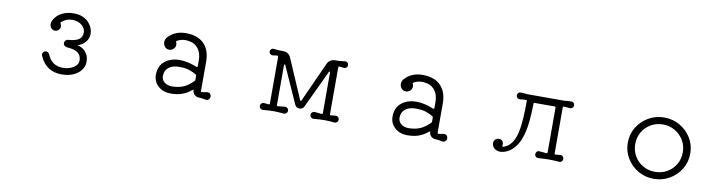

<svg xmlns="http://www.w3.org/2000/svg" viewBox="-23 -1046 6045 1598"><g transform="rotate(10 3000.0 -247.0)"><path d="M496 12Q362 12 309 -114Q307 -120 307 -124Q307 -135 315 -144.5Q323 -154 336 -154Q356 -154 365 -135Q402 -44 496 -44Q549 -44 586.5 -68Q624 -92 624 -126Q624 -170 595 -192Q566 -214 501 -218Q488 -219 479 -228Q470 -237 470 -249Q470 -262 479 -271Q488 -280 501 -281Q562 -285 590 -304.5Q618 -324 618 -363Q618 -400 585.5 -425.5Q553 -451 506 -451Q456 -451 416 -416Q411 -411 415 -403Q422 -392 422 -380Q422 -363 409.5 -350Q397 -337 378 -337Q354 -337 341 -359Q334 -370 334 -385Q334 -409 352 -434Q375 -468 416 -487Q457 -506 506 -506Q554 -506 586.5 -491.5Q619 -477 638.5 -454.5Q658 -432 667 -408Q676 -384 676 -364Q676 -327 657.5 -302Q639 -277 616.5 -264Q594 -251 582 -250Q601 -249 624.5 -235.5Q648 -222 665.5 -195Q683 -168 683 -126Q683 -87 658.5 -55.5Q634 -24 592 -6Q550 12 496 12Z M1418 11Q1353 11 1311.5 -26.5Q1270 -64 1270 -122Q1270 -196 1319.5 -236.5Q1369 -277 1446 -277Q1512 -277 1590 -245Q1592 -244 1595 -244Q1601 -244 1601 -251V-301Q1601 -365 1568.5 -404Q1536 -443 1480 -447Q1475 -448 1470.5 -448Q1466 -448 1461 -448Q1440 -448 1424 -443Q1408 -438 1393 -430Q1385 -427 1389 -418Q1394 -406 1394 -396Q1394 -376 1378.5 -361Q1363 -346 1342 -346Q1319 -346 1305 -363Q1291 -380 1291 -401Q1291 -426 1307 -443Q1364 -506 1457 -506Q1556 -506 1609.5 -452.5Q1663 -399 1663 -301V-54Q1663 -46 1671 -46Q1683 -46 1695.5 -49.5Q1708 -53 1720 -53Q1733 -53 1741.5 -44Q1750 -35 1750 -21Q1750 -6 1739 4Q1728 14 1714 11Q1701 8 1686 6Q1671 4 1655 3Q1632 3 1616.5 -13Q1601 -29 1601 -51Q1601 -53 1599 -53Q1597 -53 1590 -48Q1555 -19 1514.5 -4Q1474 11 1418 11ZM1418 -49Q1476 -50 1516.5 -68Q1557 -86 1597 -127Q1601 -132 1601 -138V-172Q1601 -179 1595 -182Q1575 -194 1541 -207Q1507 -220 1450 -220Q1394 -220 1361.5 -194Q1329 -168 1329 -122Q1329 -90 1354 -69.5Q1379 -49 1418 -49Z M2198 12Q2186 13 2176.5 4.5Q2167 -4 2167 -17Q2167 -30 2176.5 -38.5Q2186 -47 2198 -46Q2207 -45 2217 -44Q2227 -43 2237 -42H2239Q2246 -42 2246 -50V-445Q2246 -454 2237 -454Q2227 -453 2217.5 -452Q2208 -451 2200 -449Q2188 -448 2178.5 -456Q2169 -464 2169 -476Q2169 -489 2178.5 -497.5Q2188 -506 2200 -504Q2217 -502 2225.5 -501Q2234 -500 2246 -500Q2258 -500 2282 -499Q2302 -499 2319 -488Q2336 -477 2344 -458L2489 -122Q2492 -116 2495 -116Q2500 -116 2501 -122L2653 -458Q2661 -477 2679 -488Q2697 -499 2717 -499Q2738 -499 2748.5 -499.5Q2759 -500 2770 -501.5Q2781 -503 2800 -505Q2813 -507 2822 -498.5Q2831 -490 2831 -477Q2831 -464 2821.5 -456Q2812 -448 2800 -449Q2792 -451 2782.5 -452Q2773 -453 2763 -454Q2754 -454 2754 -445V-50Q2754 -42 2762 -42Q2773 -42 2782.5 -43.5Q2792 -45 2802 -46Q2814 -47 2823.5 -38.5Q2833 -30 2833 -17Q2833 -4 2823.5 4.5Q2814 13 2802 12Q2784 10 2763.5 8.5Q2743 7 2723 7H2714Q2694 7 2675 8Q2656 9 2626 12Q2614 13 2604.5 4.5Q2595 -4 2595 -17Q2595 -30 2604.5 -38.5Q2614 -47 2626 -46Q2640 -44 2655 -43Q2670 -42 2685 -40Q2694 -40 2694 -49V-390Q2694 -397 2690 -398.5Q2686 -400 2683 -393L2534 -77Q2522 -52 2495 -52Q2468 -52 2456 -77L2317 -387Q2315 -392 2311 -392Q2306 -392 2306 -384V-49Q2306 -40 2315 -40Q2330 -42 2345.5 -43Q2361 -44 2374 -46Q2386 -47 2395.5 -38.5Q2405 -30 2405 -17Q2405 -4 2395.5 4.5Q2386 13 2374 12Q2342 9 2323 8Q2304 7 2286 7Q2265 7 2246.5 8Q2228 9 2198 12Z M3418 11Q3353 11 3311.5 -26.5Q3270 -64 3270 -122Q3270 -196 3319.5 -236.5Q3369 -277 3446 -277Q3512 -277 3590 -245Q3592 -244 3595 -244Q3601 -244 3601 -251V-301Q3601 -365 3568.5 -404Q3536 -443 3480 -447Q3475 -448 3470.5 -448Q3466 -448 3461 -448Q3440 -448 3424 -443Q3408 -438 3393 -430Q3385 -427 3389 -418Q3394 -406 3394 -396Q3394 -376 3378.5 -361Q3363 -346 3342 -346Q3319 -346 3305 -363Q3291 -380 3291 -401Q3291 -426 3307 -443Q3364 -506 3457 -506Q3556 -506 3609.5 -452.5Q3663 -399 3663 -301V-54Q3663 -46 3671 -46Q3683 -46 3695.5 -49.5Q3708 -53 3720 -53Q3733 -53 3741.5 -44Q3750 -35 3750 -21Q3750 -6 3739 4Q3728 14 3714 11Q3701 8 3686 6Q3671 4 3655 3Q3632 3 3616.5 -13Q3601 -29 3601 -51Q3601 -53 3599 -53Q3597 -53 3590 -48Q3555 -19 3514.5 -4Q3474 11 3418 11ZM3418 -49Q3476 -50 3516.5 -68Q3557 -86 3597 -127Q3601 -132 3601 -138V-172Q3601 -179 3595 -182Q3575 -194 3541 -207Q3507 -220 3450 -220Q3394 -220 3361.5 -194Q3329 -168 3329 -122Q3329 -90 3354 -69.5Q3379 -49 3418 -49Z M4202 12Q4172 12 4152 -6Q4132 -24 4132 -49Q4132 -67 4144.5 -79.5Q4157 -92 4175 -92Q4197 -92 4206.5 -78Q4216 -64 4213 -41V-39Q4213 -30 4222 -33Q4265 -47 4290.5 -84Q4316 -121 4328 -176Q4340 -231 4344 -298.5Q4348 -366 4348 -442Q4348 -450 4341 -450Q4327 -450 4314 -449Q4301 -448 4288 -446Q4276 -445 4267 -453.5Q4258 -462 4258 -475Q4258 -487 4266 -495Q4274 -503 4285 -503Q4299 -503 4315 -501.5Q4331 -500 4347 -499H4653Q4669 -500 4685.5 -501.5Q4702 -503 4715 -503Q4726 -503 4734 -495Q4742 -487 4742 -475Q4742 -462 4733 -453.5Q4724 -445 4712 -446Q4700 -448 4687.5 -448.5Q4675 -449 4661 -450H4659Q4652 -450 4652 -442V-53Q4652 -44 4661 -45L4700 -48Q4713 -50 4722 -41Q4731 -32 4731 -19Q4731 -7 4722 1.5Q4713 10 4700 9Q4674 7 4653.5 6Q4633 5 4613 5Q4593 5 4572 6Q4551 7 4525 9Q4512 10 4503 1.5Q4494 -7 4494 -19Q4494 -32 4503 -41Q4512 -50 4525 -48Q4539 -47 4554 -46Q4569 -45 4584 -43Q4593 -43 4593 -52V-429Q4593 -438 4584 -438H4416Q4407 -438 4407 -429Q4405 -341 4399.5 -285.5Q4394 -230 4385.5 -194.5Q4377 -159 4366 -129Q4348 -81 4320 -49.5Q4292 -18 4260.5 -3Q4229 12 4202 12Z M5500 12Q5427 12 5367 -23Q5307 -58 5271.5 -117Q5236 -176 5236 -247Q5236 -319 5271.5 -377.5Q5307 -436 5367 -471Q5427 -506 5500 -506Q5573 -506 5633 -471Q5693 -436 5728.5 -377.5Q5764 -319 5764 -247Q5764 -176 5728.5 -117Q5693 -58 5633 -23Q5573 12 5500 12ZM5500 -47Q5557 -47 5602.5 -73.5Q5648 -100 5674.5 -145.5Q5701 -191 5701 -247Q5701 -303 5674 -348Q5647 -393 5601.5 -420Q5556 -447 5500 -447Q5443 -447 5397.5 -420.5Q5352 -394 5325.5 -349Q5299 -304 5299 -247Q5299 -191 5325.5 -145.5Q5352 -100 5398 -73.5Q5444 -47 5500 -47Z"/></g></svg>

Font: Kiwi Maru Light
Style: Regular
Weight: 300
Designer: Hiroki-Chan
Version: Version 1.100